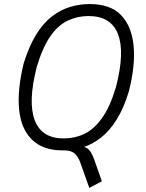

<svg xmlns="http://www.w3.org/2000/svg" viewBox="-20 -733 717 946"><path d="M420 193 376 69Q367 42 349.5 25Q332 8 297 8L346 -14Q376 -15 394 -9.5Q412 -4 423 10.5Q434 25 444 53L482 160ZM289 8Q191 8 137 -45.5Q83 -99 74 -195.5Q65 -292 97 -422Q123 -505 157.5 -561.5Q192 -618 234.5 -651Q277 -684 324 -698.5Q371 -713 422 -713Q523 -713 575.5 -659.5Q628 -606 638 -509.5Q648 -413 615 -283Q590 -200 554.5 -143.5Q519 -87 476.5 -54Q434 -21 386.5 -6.5Q339 8 289 8ZM294 -51Q349 -51 396 -73.5Q443 -96 482.5 -151Q522 -206 551 -303Q596 -475 561.5 -564.5Q527 -654 416 -654Q363 -654 315 -632Q267 -610 228.5 -555Q190 -500 161 -403Q117 -231 151 -141Q185 -51 294 -51Z"/></svg>

Font: Nunito Sans 7pt Condensed Light
Style: Italic
Weight: 300
Width: 3
Italic angle: -9°
Designer: Vernon Adams
Foundry: Vernon Adams
Version: Version 3.101;gftools[0.9.27]